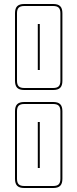

<svg xmlns="http://www.w3.org/2000/svg" viewBox="-20 -840 387 960"><path d="M246 -820Q270 -820 281 -809Q292 -798 292 -774V-436Q292 -412 281 -401Q270 -390 246 -390H101Q77 -390 66 -401Q55 -412 55 -436V-774Q55 -798 66 -809Q77 -820 101 -820ZM282 -774Q282 -793 273.5 -801.5Q265 -810 246 -810H101Q82 -810 73.5 -801.5Q65 -793 65 -774V-436Q65 -417 73.5 -408.5Q82 -400 101 -400H246Q265 -400 273.5 -408.5Q282 -417 282 -436ZM169 -720H179V-490H169ZM246 -330Q270 -330 281 -319Q292 -308 292 -284V54Q292 78 281 89Q270 100 246 100H101Q77 100 66 89Q55 78 55 54V-284Q55 -308 66 -319Q77 -330 101 -330ZM282 -284Q282 -303 273.5 -311.5Q265 -320 246 -320H101Q82 -320 73.5 -311.5Q65 -303 65 -284V54Q65 73 73.5 81.5Q82 90 101 90H246Q265 90 273.5 81.5Q282 73 282 54ZM169 -230H179V0H169Z"/></svg>

Font: Bungee Outline
Style: Regular
Weight: 400
Designer: David Jonathan Ross
Foundry: David Jonathan Ross
Version: Version 1.001;PS 1.0;hotconv 1.0.72;makeotf.lib2.5.5900